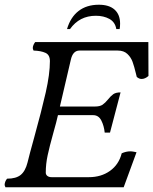

<svg xmlns="http://www.w3.org/2000/svg" viewBox="-49 -796 651 816"><path d="M95.7 -209.5Q76.2 -139.6 67.9 -105Q58.6 -68.4 38.8 -52.5Q19 -36.6 -19 -36.6Q-29.3 -23.9 -29.3 -9.3L-25.9 0H476.6L531.2 -148.9Q528.8 -149.4 520.5 -151.1Q512.2 -152.8 504.4 -152.8Q487.3 -152.8 468.3 -144.5Q456.1 -96.7 418.5 -69.8Q380.9 -43 328.6 -43H170.4Q159.2 -43 152.3 -48.3Q145.5 -53.7 145.5 -62.5Q145.5 -99.1 153.6 -136.5Q161.6 -173.8 177.2 -229.5Q191.9 -281.2 197.3 -306.6H346.7Q370.1 -306.6 381.6 -283.9Q393.1 -261.2 396 -232.4H418.5L463.4 -403.3Q443.4 -403.3 432.6 -395.8Q421.9 -388.2 410.2 -373.5Q397.9 -358.4 386.7 -350.8Q375.5 -343.3 354.5 -343.3H205.6L252 -542Q260.7 -581.1 288.6 -581.1H451.7Q477.1 -581.1 492.2 -566.9Q507.3 -552.7 514.4 -533.2Q521.5 -513.7 528.8 -482.9Q529.8 -479.5 532.2 -469.2Q542 -460.4 552.7 -460.4Q567.4 -460.4 582 -473.1L581.5 -617.2H100.6Q96.2 -611.8 93.3 -605Q90.3 -598.1 90.3 -591.3Q90.3 -588.9 91.8 -585.4Q93.3 -582 93.8 -581.1Q125 -580.1 144 -571.5Q163.1 -563 163.1 -536.1Q163.1 -481.4 145.3 -402.8Q127.4 -324.2 95.7 -209.5ZM445.3 -672.4H459.5Q461.4 -682.6 461.4 -695.8Q461.4 -733.9 438.2 -754.9Q415 -775.9 371.1 -775.9Q319.3 -775.9 284.9 -749.3Q250.5 -722.7 235.8 -672.4H248.5Q288.6 -729 358.4 -729Q391.6 -729 416 -715.6Q440.4 -702.1 445.3 -672.4Z"/></svg>

Font: Radley
Style: Italic
Weight: 400
Italic angle: -12°
Designer: Vernon Adams
Foundry: Vernon Adams
Version: Version 1.003; ttfautohint (v1.6)